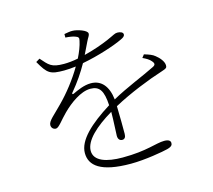

<svg xmlns="http://www.w3.org/2000/svg" viewBox="-115 -921 1229 1109"><g transform="rotate(-15 500.0 -366.5)"><path d="M834 -515C820 -527 801 -534 771 -543L757 -525C777 -516 796 -505 806 -492C820 -476 818 -467 802 -459C735 -425 626 -383 541 -335C532 -415 494 -461 431 -461C390 -461 350 -442 320 -428C313 -425 310 -430 314 -435C360 -490 389 -534 418 -585C515 -603 619 -638 664 -660C679 -667 689 -673 689 -685C689 -698 671 -704 655 -704C639 -704 633 -697 587 -677C552 -662 497 -642 440 -628L474 -698C485 -722 494 -728 494 -742C494 -762 434 -781 408 -781C394 -782 376 -778 358 -775V-754C380 -753 402 -749 413 -745C433 -738 437 -733 432 -714C426 -685 413 -652 396 -618C366 -612 337 -609 311 -609C235 -609 224 -628 182 -675L159 -661C204 -582 219 -572 303 -572C324 -572 348 -574 373 -577C334 -510 280 -441 229 -390C181 -340 143 -313 143 -288C143 -270 156 -260 170 -260C188 -260 215 -302 250 -336C295 -381 363 -431 420 -431C475 -431 496 -399 501 -311C378 -234 294 -157 294 -80C294 -5 355 48 536 48C622 48 732 28 759 21C790 13 792 2 792 -8C792 -18 785 -30 755 -30C704 -30 646 1 499 1C404 1 330 -22 330 -84C330 -145 402 -211 503 -271C503 -214 498 -151 498 -129C498 -106 511 -98 523 -98C537 -98 545 -108 545 -128C545 -159 545 -238 543 -294C638 -346 762 -395 841 -420C876 -431 878 -435 878 -449C878 -472 855 -499 834 -515Z"/></g></svg>

Font: Noto Serif TC ExtraLight
Style: Regular
Weight: 200
Designer: Ryoko NISHIZUKA 西塚涼子 (kana & ideographs); Frank Grießhammer (Latin, Greek & Cyrillic); Wenlong ZHANG 张文龙 (bopomofo); San
Foundry: Adobe
Version: Version 2.001;hotconv 1.1.0;makeotfexe 2.6.0